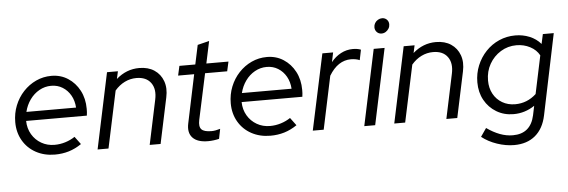

<svg xmlns="http://www.w3.org/2000/svg" viewBox="-54 -875 3739 1263"><g transform="rotate(-5 1815.0 -243.5)"><path d="M280 9Q210 9 155 -21Q100 -51 69 -104.5Q38 -158 38 -226Q38 -284 58.5 -335.5Q79 -387 115.5 -426Q152 -465 199.5 -487Q247 -509 301 -509Q362 -509 410 -478Q458 -447 486 -394Q514 -341 514 -273Q514 -263 513.5 -251.5Q513 -240 511 -228H110Q111 -178 134 -139Q157 -100 196 -77.5Q235 -55 283 -55Q320 -55 355 -66Q390 -77 418 -96L456 -45Q415 -17 372 -4Q329 9 280 9ZM117 -287H445Q442 -333 422 -368Q402 -403 369 -423.5Q336 -444 294 -444Q252 -444 215.5 -423.5Q179 -403 153.5 -367.5Q128 -332 117 -287Z M562 0 668 -501H740L729 -451Q796 -510 881 -510Q940 -510 980.5 -483Q1021 -456 1038 -409Q1055 -362 1042 -302L978 0H906L968 -293Q983 -362 952.5 -404Q922 -446 857 -446Q816 -446 779.5 -428Q743 -410 714 -376L634 0Z M1291 9Q1221 9 1189.5 -24.5Q1158 -58 1171 -119L1238 -438H1132L1146 -501H1251L1278 -628L1355 -647L1324 -501H1470L1456 -438H1310L1245 -135Q1236 -92 1253 -73.5Q1270 -55 1319 -55Q1333 -55 1346 -57.5Q1359 -60 1377 -65L1364 0Q1348 4 1328.5 6.5Q1309 9 1291 9Z M1703 9Q1633 9 1578 -21Q1523 -51 1492 -104.5Q1461 -158 1461 -226Q1461 -284 1481.5 -335.5Q1502 -387 1538.5 -426Q1575 -465 1622.5 -487Q1670 -509 1724 -509Q1785 -509 1833 -478Q1881 -447 1909 -394Q1937 -341 1937 -273Q1937 -263 1936.5 -251.5Q1936 -240 1934 -228H1533Q1534 -178 1557 -139Q1580 -100 1619 -77.5Q1658 -55 1706 -55Q1743 -55 1778 -66Q1813 -77 1841 -96L1879 -45Q1838 -17 1795 -4Q1752 9 1703 9ZM1540 -287H1868Q1865 -333 1845 -368Q1825 -403 1792 -423.5Q1759 -444 1717 -444Q1675 -444 1638.5 -423.5Q1602 -403 1576.5 -367.5Q1551 -332 1540 -287Z M1983 0 2090 -501H2161L2148 -438Q2176 -473 2213 -492.5Q2250 -512 2292 -512Q2323 -512 2345 -503L2331 -435Q2321 -440 2305 -443Q2289 -446 2274 -446Q2187 -446 2129 -350L2055 0Z M2323 0 2429 -501H2501L2395 0ZM2490 -597Q2471 -597 2458.5 -610Q2446 -623 2446 -642Q2446 -657 2453.5 -669.5Q2461 -682 2474 -689.5Q2487 -697 2501 -697Q2520 -697 2532.5 -684.5Q2545 -672 2545 -653Q2545 -638 2537.5 -625.5Q2530 -613 2517.5 -605Q2505 -597 2490 -597Z M2521 0 2627 -501H2699L2688 -451Q2755 -510 2840 -510Q2899 -510 2939.5 -483Q2980 -456 2997 -409Q3014 -362 3001 -302L2937 0H2865L2927 -293Q2942 -362 2911.5 -404Q2881 -446 2816 -446Q2775 -446 2738.5 -428Q2702 -410 2673 -376L2593 0Z M3295 210Q3240 210 3182.5 190.5Q3125 171 3082 137L3120 82Q3164 113 3206.5 129Q3249 145 3292 145Q3409 145 3435 26L3448 -36Q3384 7 3309 7Q3246 7 3196 -23Q3146 -53 3117.5 -104.5Q3089 -156 3089 -222Q3089 -281 3110.5 -333Q3132 -385 3169.5 -424.5Q3207 -464 3257 -486Q3307 -508 3364 -508Q3414 -508 3458 -490Q3502 -472 3532 -437L3546 -501H3618L3507 33Q3489 119 3434.5 164.5Q3380 210 3295 210ZM3325 -57Q3404 -57 3464 -112L3517 -363Q3497 -400 3456 -421.5Q3415 -443 3366 -443Q3309 -443 3262 -414Q3215 -385 3187.5 -336.5Q3160 -288 3160 -228Q3160 -178 3181 -139.5Q3202 -101 3239.5 -79Q3277 -57 3325 -57Z"/></g></svg>

Font: Red Hat Display
Style: Italic
Weight: 300
Italic angle: -12°
Designer: Pentagram, MCKL
Foundry: Pentagram, MCKL
Version: Version 1.023